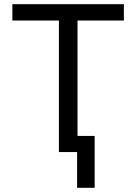

<svg xmlns="http://www.w3.org/2000/svg" viewBox="-20 -727 651 918"><path d="M39.1 -707H572.3V-628.9H350.6V-77.1H432.6V170.9H348.6V0H261.7V-628.9H39.1Z"/></svg>

Font: Pretendard Std
Style: Regular
Weight: 400
Designer: Base glyphs from Inter by Rasmus Andersson; Hangeul glyphs from Noto Sans CJK(Source Han Sans) by Jang Soo-young and Kan
Foundry: Kil Hyung-jin
Version: Version 1.309